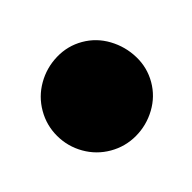

<svg xmlns="http://www.w3.org/2000/svg" viewBox="-36 -1026 171 171"><g transform="rotate(-15 50.0 -940.0)"><path d="M0.3 -940Q0.3 -926.7 7 -915.2Q13.7 -903.7 25.2 -897Q36.7 -890.3 50 -890.3Q63.3 -890.3 74.8 -897Q86.3 -903.7 93.3 -915.2Q100.3 -926.7 100.3 -940Q100.3 -953.3 93.3 -964.8Q86.3 -976.3 74.8 -983.3Q63.3 -990.3 50 -990.3Q36.7 -990.3 25.2 -983.3Q13.7 -976.3 7 -964.8Q0.3 -953.3 0.3 -940Z"/></g></svg>

Font: Linefont Thin
Style: Regular
Weight: 100
Monospace: yes
Version: Version 3.002;gftools[0.9.33]